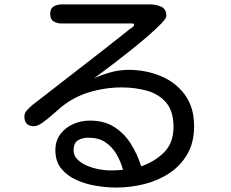

<svg xmlns="http://www.w3.org/2000/svg" viewBox="-20 -804 1040 865"><path d="M502.9 41Q463.9 41 416.5 33.7Q369.1 26.4 326.7 7.8Q284.2 -10.7 256.8 -43.5Q229.5 -76.2 229.5 -127Q229.5 -169.9 252 -199.7Q274.4 -229.5 310.1 -245.1Q345.7 -260.7 384.8 -260.7Q449.2 -260.7 494.1 -232.4Q539.1 -204.1 568.8 -157.2Q598.6 -110.4 616.2 -54.7Q679.7 -77.1 720.7 -119.1Q761.7 -161.1 761.7 -232.4Q761.7 -302.7 729 -341.3Q696.3 -379.9 643.1 -395Q589.8 -410.2 528.3 -410.2Q454.1 -410.2 381.3 -388.2Q308.6 -366.2 251 -317.4Q239.3 -307.6 217.3 -288.1Q195.3 -268.6 172.4 -252Q149.4 -235.4 133.8 -235.4Q89.8 -235.4 89.8 -279.3Q89.8 -294.9 102.1 -308.1Q114.3 -321.3 125 -330.1Q232.4 -414.1 340.3 -497.1Q448.2 -580.1 554.7 -665Q557.6 -668 570.8 -676.8Q584 -685.5 584 -692.4Q584 -698.2 576.2 -698.2H258.8Q237.3 -698.2 221.7 -707.5Q206.1 -716.8 206.1 -741.2Q206.1 -765.6 221.7 -774.9Q237.3 -784.2 258.8 -784.2H655.3Q682.6 -784.2 706.1 -773.9Q729.5 -763.7 729.5 -731.4Q729.5 -721.7 706.5 -697.8Q683.6 -673.8 647.5 -642.6Q611.3 -611.3 570.3 -578.6Q529.3 -545.9 492.2 -517.6Q455.1 -489.3 430.7 -471.2Q406.2 -453.1 403.3 -451.2Q440.4 -467.8 479.5 -478.5Q518.6 -489.3 558.6 -489.3Q636.7 -489.3 704.1 -461.4Q771.5 -433.6 813 -377Q854.5 -320.3 854.5 -235.4Q854.5 -162.1 824.2 -109.9Q793.9 -57.6 743.2 -23.9Q692.4 9.8 629.9 25.4Q567.4 41 502.9 41ZM474.6 -36.1Q504.9 -36.1 534.2 -39.1Q523.4 -78.1 503.9 -110.8Q484.4 -143.6 454.1 -163.6Q423.8 -183.6 378.9 -183.6Q349.6 -183.6 330.6 -171.4Q311.5 -159.2 311.5 -127Q311.5 -102.5 329.6 -85Q347.7 -67.4 374 -56.6Q400.4 -45.9 428.2 -41Q456.1 -36.1 474.6 -36.1Z"/></svg>

Font: Kosugi Maru
Style: Regular
Weight: 400
Designer: MOTOYA
Version: Version 4.002